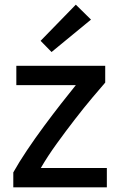

<svg xmlns="http://www.w3.org/2000/svg" viewBox="-20 -803 513 823"><path d="M37 0V-64Q61 -107 95.5 -158.5Q130 -210 168.5 -262Q207 -314 243 -360Q279 -406 305 -438H50V-521H431V-449Q410 -425 375.5 -384Q341 -343 301.5 -292Q262 -241 223 -187Q184 -133 155 -83H438V0ZM201 -580 154 -628 305 -783 370 -719Z"/></svg>

Font: Ubuntu Sans Medium
Style: Regular
Weight: 500
Designer: Dalton Maag Ltd
Foundry: Dalton Maag Ltd
Version: Version 1.006; ttfautohint (v1.8.4.7-5d5b)